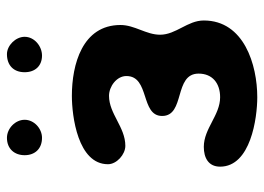

<svg xmlns="http://www.w3.org/2000/svg" viewBox="-124 -630 761 553"><g transform="rotate(-90 256.5 -353.5)"><path d="M53 -100C53 -12 193 7 253 7C346 7 474 -31 474 -147C474 -194 433 -227 433 -273C433 -313 461 -346 461 -387C461 -497 347 -527 257 -527C199 -527 60 -510 60 -423C60 -398 88 -373 113 -373C167 -373 205 -420 257 -420C284 -420 314 -398 314 -370C314 -302 199 -330 199 -267C199 -200 321 -234 321 -162C321 -122 293 -100 253 -100C201 -100 163 -147 110 -147C79 -147 53 -134 53 -100ZM86 -663C86 -634 104 -613 136 -613C163 -613 188 -636 188 -663C188 -690 163 -714 136 -714C104 -714 86 -692 86 -663ZM325 -663C325 -633 343 -613 373 -613C400 -613 427 -635 427 -663C427 -689 402 -714 377 -714C345 -714 325 -695 325 -663Z"/></g></svg>

Font: Asimov Print
Style: Regular
Weight: 500
Designer: Google
Version: Version 2.000980: 2014